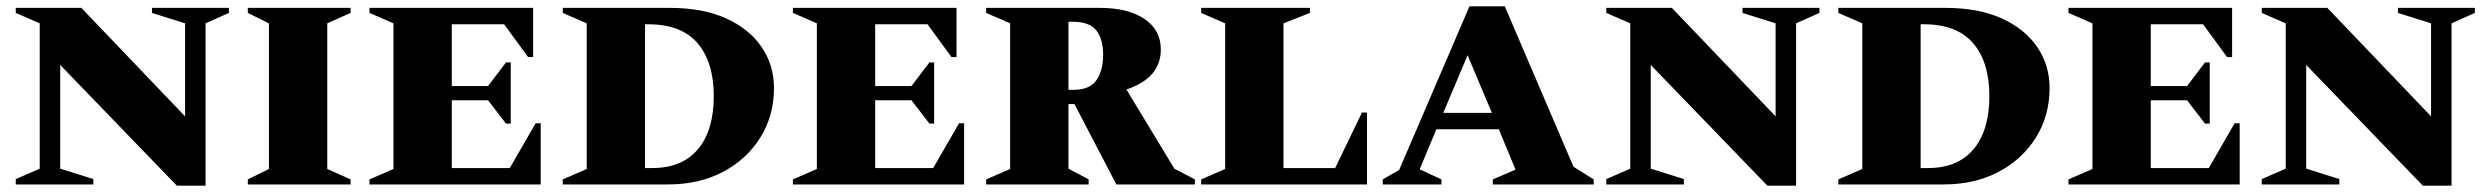

<svg xmlns="http://www.w3.org/2000/svg" viewBox="-20 -585 7900 609"><path d="M30 0V-17L106 -50V-511L30 -544V-560H238L567 -216V-511L462 -544V-560H706V-544L632 -511V4H541L171 -379V-50L276 -17V0Z M766 0V-16L833 -49V-511L766 -544V-560H1092V-544L1018 -511V-49L1092 -16V0Z M1152 0V-16L1228 -49V-511L1152 -544V-560H1671V-404H1655L1579 -508H1413V-312H1528L1585 -387H1600V-193H1585L1528 -267H1413V-52H1597L1679 -194H1695V0Z M1765 0V-16L1841 -49V-511L1765 -544V-560H2105Q2210 -560 2283.5 -526.5Q2357 -493 2396 -435.5Q2435 -378 2435 -306Q2435 -218 2391.5 -148.5Q2348 -79 2272.5 -39.5Q2197 0 2099 0ZM2036 -508H2026V-52H2049Q2144 -52 2194 -112Q2244 -172 2244 -280Q2244 -388 2192.5 -448Q2141 -508 2036 -508Z M2495 0V-16L2571 -49V-511L2495 -544V-560H3014V-404H2998L2922 -508H2756V-312H2871L2928 -387H2943V-193H2928L2871 -267H2756V-52H2940L3022 -194H3038V0Z M3108 0V-16L3184 -49V-511L3108 -544V-560H3469Q3558 -560 3610 -525Q3662 -490 3662 -428Q3662 -384 3636 -352.5Q3610 -321 3553 -301L3705 -50L3770 -16V0H3521L3388 -255H3369V-50L3433 -16V0ZM3383 -516H3369V-300H3384Q3437 -300 3458 -331Q3479 -362 3479 -411Q3479 -462 3457 -489Q3435 -516 3383 -516Z M3790 0V-16L3866 -49V-511L3790 -544V-560H4135V-544L4051 -511V-52H4215L4300 -228H4316V0Z M4366 0V-16L4418 -46L4641 -565H4753L4971 -56L5035 -16V0H4715V-16L4787 -47L4734 -175H4536L4483 -48L4552 -16V0ZM4558 -227H4712L4635 -410Z M5075 0V-17L5151 -50V-511L5075 -544V-560H5283L5612 -216V-511L5507 -544V-560H5751V-544L5677 -511V4H5586L5216 -379V-50L5321 -17V0Z M5811 0V-16L5887 -49V-511L5811 -544V-560H6151Q6256 -560 6329.5 -526.5Q6403 -493 6442 -435.5Q6481 -378 6481 -306Q6481 -218 6437.5 -148.5Q6394 -79 6318.5 -39.5Q6243 0 6145 0ZM6082 -508H6072V-52H6095Q6190 -52 6240 -112Q6290 -172 6290 -280Q6290 -388 6238.5 -448Q6187 -508 6082 -508Z M6541 0V-16L6617 -49V-511L6541 -544V-560H7060V-404H7044L6968 -508H6802V-312H6917L6974 -387H6989V-193H6974L6917 -267H6802V-52H6986L7068 -194H7084V0Z M7154 0V-17L7230 -50V-511L7154 -544V-560H7362L7691 -216V-511L7586 -544V-560H7830V-544L7756 -511V4H7665L7295 -379V-50L7400 -17V0Z"/></svg>

Font: Spectral SC ExtraBold
Style: Regular
Weight: 800
Designer: Jean-Baptiste Levee
Foundry: Production Type
Version: Version 2.001